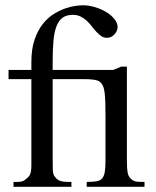

<svg xmlns="http://www.w3.org/2000/svg" viewBox="-20 -715 597 735"><path d="M312 0V-18.6Q336.4 -18.6 350.6 -21.2Q364.7 -23.9 371.6 -32.7Q375 -37.1 377.2 -42.5Q379.4 -47.9 380.9 -55.7Q382.3 -63.5 383.1 -74.5Q383.8 -85.4 383.8 -101.1V-273.4Q383.8 -303.2 383.1 -324.2Q382.3 -345.2 380.6 -359.1Q378.9 -373 376.2 -380.9Q373.5 -388.7 370.1 -393.1Q367.2 -396 364.7 -399.4Q362.3 -402.8 355.5 -405.8Q348.6 -408.7 335.2 -410.4Q321.8 -412.1 297.4 -412.1H181.6V-118.7Q181.6 -87.4 182.1 -66.4Q182.6 -45.4 190.9 -37.6Q198.7 -26.4 210.9 -22.5Q223.1 -18.6 238.8 -18.6H253.4V0H31.7V-18.6H46.9Q58.6 -18.6 66.2 -21.2Q73.7 -23.9 84.5 -33.7Q90.8 -39.1 94 -44.9Q97.2 -50.8 98.6 -60.1Q100.1 -69.3 100.1 -83V-412.1H12.7V-447.3H100.1V-477.5Q100.1 -527.8 112.5 -563.7Q125 -599.6 144.3 -623.8Q163.6 -647.9 187 -662.1Q210.4 -676.3 232.4 -683.6Q254.4 -690.9 272 -692.9Q289.6 -694.8 297.4 -694.8Q318.8 -694.8 342.3 -688Q365.7 -681.2 385.3 -669.7Q404.8 -658.2 417.5 -642.8Q430.2 -627.4 430.2 -610.8Q430.2 -604.5 427.2 -597.4Q424.3 -590.3 418.9 -584.2Q413.6 -578.1 406.2 -574.2Q398.9 -570.3 390.6 -570.3Q377.9 -569.8 368.2 -576.4Q358.4 -583 349.4 -592.8Q340.3 -602.5 331.5 -614Q322.8 -625.5 312.3 -635.3Q301.8 -645 288.8 -651.6Q275.9 -658.2 258.8 -658.2Q235.4 -658.2 220.5 -647.9Q205.6 -637.7 196.8 -616Q188 -594.2 184.8 -560.5Q181.6 -526.9 181.6 -479.5V-447.3H413.1L444.3 -460H465.8V-101.1Q465.8 -71.3 468.3 -56.4Q470.7 -41.5 477.5 -34.7Q481.9 -29.3 486.3 -26.1Q490.7 -22.9 496.6 -21.2Q502.4 -19.5 511.2 -19Q520 -18.6 533.2 -18.6V0Z"/></svg>

Font: Doulos SIL Compact
Style: Regular
Weight: 400
Designer: Walt Agee, Victor Gaultney, Peter Martin, Debbi Hosken
Foundry: SIL International
Version: Version 4.110; 2011; Maintenance release ; LnSpcTght